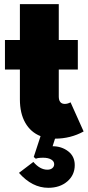

<svg xmlns="http://www.w3.org/2000/svg" viewBox="-20 -660 427 934"><path d="M76.8 -321.8H4.1V-465.5H76.8V-640H265.9V-465.5H358.6V-321.8H265.9V-190.9Q265.9 -154.5 295.5 -154.5Q309.1 -154.5 323.2 -162.3L386.8 -20.5Q323.2 14.5 247.7 14.5L235.9 51.4Q279.5 51.4 311.6 75.9Q343.6 100.5 343.6 143.2Q343.6 191.4 307.5 222.5Q271.4 253.6 215 253.6Q136.4 253.6 72.3 180.9L142.3 127.7Q174.5 165.5 210.5 165.5Q225.5 165.5 234.5 158Q243.6 150.5 243.6 138.6Q243.6 124.5 228.9 115.9Q214.1 107.3 190 107.3Q162.7 107.3 154.5 112.3L144.1 103.6L177.3 2.3Q129.1 -16.8 103 -62.7Q76.8 -108.6 76.8 -176.4Z"/></svg>

Font: Spartan MB Black
Style: Regular
Weight: 900
Designer: Matt Bailey, Mirko Velimirovic
Foundry: Matt Bailey
Version: Version 1.005